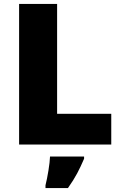

<svg xmlns="http://www.w3.org/2000/svg" viewBox="-20 -734 622 975"><path d="M77 0V-714H270V-156H545V0ZM407 72Q390 112 372 146Q354 180 325 221H211V207Q219 175 226 132Q233 89 234 61H407Z"/></svg>

Font: Noto Sans Syriac Eastern Black
Style: Regular
Weight: 900
Designer: Patrick Giasson and the Monotype Design Team
Foundry: Monotype Imaging Inc.
Version: Version 3.001; ttfautohint (v1.8.4.7-5d5b)